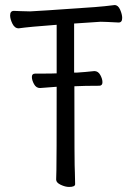

<svg xmlns="http://www.w3.org/2000/svg" viewBox="-20 -728 540 759"><path d="M253 11Q238 11 220 2.5Q202 -6 202 -18Q202 -30 203 -56Q204 -82 204 -385L138 -380Q123 -380 114.5 -395.5Q106 -411 106 -424Q106 -437 119 -437Q197 -437 204 -438V-630Q95 -622 54 -616Q38 -616 29 -634.5Q20 -653 20 -667Q20 -685 35 -685Q42 -685 60.5 -684Q79 -683 99 -683Q113 -683 355 -700Q394 -703 433 -708Q447 -708 455 -689.5Q463 -671 463 -657Q463 -639 449 -639Q392 -642 378 -642L273 -635V-441H284Q316 -443 353 -447Q368 -447 376.5 -431.5Q385 -416 385 -403Q385 -389 372 -389Q314 -389 274 -387Q274 -67 276 -46L277 0Q277 11 253 11Z"/></svg>

Font: Moon Stars Kai T HW
Style: Regular
Weight: 400
Designer: GuiWonder
Version: Version 1.101